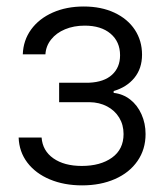

<svg xmlns="http://www.w3.org/2000/svg" viewBox="-20 -557 502 588"><path d="M230.5 -48.8Q287.6 -48.8 323 -74.2Q358.4 -99.6 358.4 -146.5Q358.4 -174.8 345 -196.8Q331.5 -218.8 307.9 -231.2Q284.2 -243.7 253.9 -244.1H161.1V-303.7H252.9Q298.8 -305.7 323.2 -328.1Q347.7 -350.6 347.7 -387.7Q347.7 -429.2 318.6 -453.9Q289.6 -478.5 239.3 -478.5Q206.1 -478.5 179.2 -467.3Q152.3 -456.1 136.5 -436Q120.6 -416 119.1 -390.6H49.8Q51.3 -433.6 75.4 -466.8Q99.6 -500 141.6 -518.6Q183.6 -537.1 236.3 -537.1Q290 -537.1 330.6 -518.1Q371.1 -499 393.1 -465.6Q415 -432.1 415 -389.6Q415 -347.2 391.4 -318.4Q367.7 -289.6 328.1 -278.3V-272.5Q356.4 -269.5 378.7 -252.2Q400.9 -234.9 413.3 -207Q425.8 -179.2 425.8 -146.5Q425.8 -99.6 401.1 -64Q376.5 -28.3 332.3 -8.8Q288.1 10.7 231.4 10.7Q176.3 10.7 132.6 -7.6Q88.9 -25.9 63.7 -59.1Q38.6 -92.3 37.1 -135.7H107.4Q110.4 -95.2 143.6 -72Q176.8 -48.8 230.5 -48.8Z"/></svg>

Font: Pretendard JP Light
Style: Regular
Weight: 300
Designer: Base glyphs from Inter by Rasmus Andersson; Hangeul glyphs from Noto Sans CJK(Source Han Sans) by Jang Soo-young and Kan
Foundry: Kil Hyung-jin
Version: Version 1.309